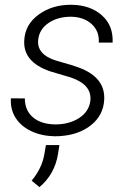

<svg xmlns="http://www.w3.org/2000/svg" viewBox="-20 -558 536 800"><path d="M356.4 -137.7Q364.3 -205.1 274.4 -235.4L190.4 -260.3Q74.7 -299.3 81.1 -390.6Q84.5 -456.5 141.8 -497.8Q199.2 -539.1 278.3 -538.1Q356 -537.1 404.3 -494.4Q452.6 -451.7 449.2 -380.4H391.6Q394.5 -427.7 362.1 -457.5Q329.6 -487.3 275.9 -488.3Q220.2 -488.3 182.1 -462.2Q144 -436 139.2 -393.1Q131.8 -330.1 216.3 -304.7L277.3 -287.1L310.1 -275.9Q420.4 -234.4 414.1 -140.6Q410.2 -77.1 359.1 -36.4Q308.1 4.4 227.5 9.3L207.5 9.8Q154.3 8.8 111.3 -11Q68.4 -30.8 45.4 -66.4Q22.5 -102.1 25.4 -148.4L83.5 -147.9Q83.5 -98.1 117.2 -69.3Q150.9 -40.5 210 -39.6Q268.6 -39.6 309.6 -66.2Q350.6 -92.8 356.4 -137.7ZM144.5 221.7 111.8 194.8Q154.8 143.1 164.6 85.4L171.4 46.4H227.5L221.7 83.5Q208.5 167.5 144.5 221.7Z"/></svg>

Font: RobotoInd Light
Style: Italic
Weight: 300
Italic angle: -12°
Designer: Google
Version: Version 2.001151; 2014